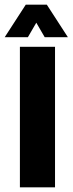

<svg xmlns="http://www.w3.org/2000/svg" viewBox="-45 -800 310 820"><path d="M40 0V-600H190V0ZM-25 -641 65 -780H155L245 -641H146L110 -703L74 -641Z"/></svg>

Font: Big Shoulders Text Black
Style: Regular
Weight: 900
Designer: Patric King
Foundry: XO Type Co
Version: Version 1.000; ttfautohint (v1.8.2)